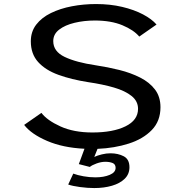

<svg xmlns="http://www.w3.org/2000/svg" viewBox="-20 -726 915 950"><path d="M446.5 204.5Q413.5 204.5 376 199.5Q338.5 194.5 317.5 187L342.5 133Q364 141 393.2 146.2Q422.5 151.5 452 151.5Q493.5 151.5 522.8 139.2Q552 127 552 104.5Q552 86.5 537 80.5Q522 74.5 501.5 74.5Q480.5 74.5 457.8 82.8Q435 91 424.5 100L370 86L398 10Q291.5 5 213 -28.8Q134.5 -62.5 99.5 -108L185 -167.5Q213 -130.5 279 -100.5Q345 -70.5 437 -70.5Q539 -70.5 601 -101Q663 -131.5 663 -187.5Q663 -225.5 631.2 -251Q599.5 -276.5 544 -292.8Q488.5 -309 416.5 -319.5Q333 -332.5 269 -355.8Q205 -379 168.8 -419Q132.5 -459 132.5 -521.5Q132.5 -569.5 159.2 -604.2Q186 -639 232 -661.5Q278 -684 335.8 -695Q393.5 -706 455.5 -706Q525 -706 584.2 -692Q643.5 -678 687.5 -654.8Q731.5 -631.5 754.5 -604.5L669 -545Q642 -577.5 585.8 -601Q529.5 -624.5 449 -624.5Q396 -624.5 349 -613.2Q302 -602 272.8 -579.5Q243.5 -557 243.5 -522.5Q243.5 -471.5 299.8 -444.5Q356 -417.5 453.5 -403Q513.5 -394 570.5 -379.8Q627.5 -365.5 673.5 -342.2Q719.5 -319 746.8 -283.2Q774 -247.5 774 -195.5Q774 -127 731.2 -82.8Q688.5 -38.5 617.8 -15.8Q547 7 462.5 10.5L446.5 50.5Q462.5 43 484.2 37.8Q506 32.5 526.5 32.5Q564 32.5 592.2 47.2Q620.5 62 620.5 101.5Q620.5 135.5 597 158.5Q573.5 181.5 534 193Q494.5 204.5 446.5 204.5Z"/></svg>

Font: Trispace SemiExpanded
Style: Regular
Weight: 400
Width: 6
Designer: Tyler Finck
Foundry: Etcetera Type Company
Version: Version 1.210; ttfautohint (v1.8.3)